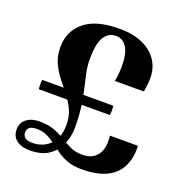

<svg xmlns="http://www.w3.org/2000/svg" viewBox="-130 -833 930 966"><g transform="rotate(20 334.5 -350.0)"><path d="M130 15Q87 15 60.5 -5Q34 -25 34 -62Q34 -98 60.5 -118.5Q87 -139 128 -139Q177 -139 210 -126.5Q243 -114 269.5 -97Q296 -80 323.5 -67.5Q351 -55 389 -55Q441 -55 467.5 -90.5Q494 -126 486 -193H636Q639 -128 615.5 -81Q592 -34 540.5 -9.5Q489 15 409 15Q365 15 333.5 3.5Q302 -8 277.5 -25Q253 -42 231 -59Q209 -76 185 -87.5Q161 -99 129 -99Q104 -99 91.5 -90Q79 -81 79 -64Q79 -45 91.5 -35Q104 -25 129 -25Q187 -25 224.5 -61.5Q262 -98 262 -169Q262 -214 245.5 -249Q229 -284 205 -314.5Q181 -345 156.5 -376Q132 -407 115.5 -443.5Q99 -480 99 -527Q99 -611 161 -663Q223 -715 349 -715Q424 -715 475 -691Q526 -667 552 -626.5Q578 -586 578 -534Q578 -515 576 -497Q574 -479 570 -460H415Q423 -497 423 -542Q423 -610 401.5 -642.5Q380 -675 343 -675Q305 -675 282 -640.5Q259 -606 259 -520Q259 -483 266.5 -447.5Q274 -412 283.5 -372Q293 -332 300 -283Q307 -234 307 -169Q307 -126 290.5 -84Q274 -42 235.5 -13.5Q197 15 130 15ZM450 -290H70Q66 -315 70 -340H450Q454 -315 450 -290Z"/></g></svg>

Font: Poltawski Nowy
Style: Bold
Weight: 700
Designer: Adam Pótawski, Mateusz Machalski, Borys Kosmynka, Ania Wieluska
Foundry: Capitalics.wtf
Version: Version 1.001;gftools[0.9.25]